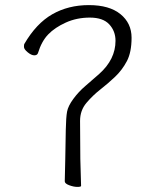

<svg xmlns="http://www.w3.org/2000/svg" viewBox="-20 -728 610 753"><path d="M295 -105 298 1Q298 5 283.5 5Q269 5 251.5 -1.5Q234 -8 234 -17L236 -105L238 -219Q239 -268 243 -290Q247 -312 267.5 -340Q288 -368 315 -391Q342 -414 369 -438Q433 -495 433 -568Q433 -606 408.5 -632.5Q384 -659 332.5 -659Q281 -659 238 -639.5Q195 -620 169 -593Q143 -566 129 -520Q126 -511 114.5 -511Q103 -511 88.5 -523Q74 -535 74 -544Q74 -552 75 -555Q122 -636 185 -672Q248 -708 328.5 -708Q409 -708 452.5 -672.5Q496 -637 496 -580Q496 -523 477.5 -488Q459 -453 431 -426.5Q403 -400 373.5 -377Q344 -354 319 -324.5Q294 -295 294 -254Z"/></svg>

Font: ToneOZ-Pinyin-WenKai-Light
Style: Light
Weight: 300
Designer: Fontworks Inc.
Foundry: ToneOZ
Version: Version 0.240331